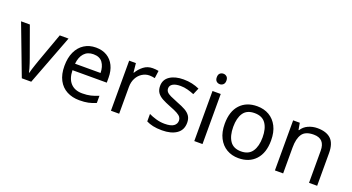

<svg xmlns="http://www.w3.org/2000/svg" viewBox="-49 -1329 3544 1931"><g transform="rotate(20 1722.5 -363.5)"><path d="M203 0 0 -536H94L208 -220Q216 -198 225 -171Q234 -144 241 -119.5Q248 -95 251 -78H255Q259 -95 266.5 -120Q274 -145 283.5 -172Q293 -199 300 -220L414 -536H508L304 0Z M800 -546Q869 -546 918.5 -516Q968 -486 994.5 -431.5Q1021 -377 1021 -304V-251H654Q656 -160 700.5 -112.5Q745 -65 825 -65Q876 -65 915.5 -74.5Q955 -84 997 -102V-25Q956 -7 916 1.5Q876 10 821 10Q745 10 686.5 -21Q628 -52 595.5 -113.5Q563 -175 563 -264Q563 -352 592.5 -415Q622 -478 675.5 -512Q729 -546 800 -546ZM799 -474Q736 -474 699.5 -433.5Q663 -393 656 -321H929Q928 -389 897 -431.5Q866 -474 799 -474Z M1407 -546Q1422 -546 1439.5 -544.5Q1457 -543 1470 -540L1459 -459Q1446 -462 1430.5 -464Q1415 -466 1401 -466Q1360 -466 1324 -443.5Q1288 -421 1266.5 -380.5Q1245 -340 1245 -286V0H1157V-536H1229L1239 -438H1243Q1269 -482 1310 -514Q1351 -546 1407 -546Z M1919 -148Q1919 -70 1861 -30Q1803 10 1705 10Q1649 10 1608.5 1Q1568 -8 1537 -24V-104Q1569 -88 1614.5 -74.5Q1660 -61 1707 -61Q1774 -61 1804 -82.5Q1834 -104 1834 -140Q1834 -160 1823 -176Q1812 -192 1783.5 -208Q1755 -224 1702 -244Q1650 -264 1613 -284Q1576 -304 1556 -332Q1536 -360 1536 -404Q1536 -472 1591.5 -509Q1647 -546 1737 -546Q1786 -546 1828.5 -536.5Q1871 -527 1908 -510L1878 -440Q1844 -454 1807 -464Q1770 -474 1731 -474Q1677 -474 1648.5 -456.5Q1620 -439 1620 -409Q1620 -387 1633 -371.5Q1646 -356 1676.5 -341.5Q1707 -327 1758 -307Q1809 -288 1845 -268Q1881 -248 1900 -219.5Q1919 -191 1919 -148Z M2094 -737Q2114 -737 2129.5 -723.5Q2145 -710 2145 -681Q2145 -653 2129.5 -639Q2114 -625 2094 -625Q2072 -625 2057 -639Q2042 -653 2042 -681Q2042 -710 2057 -723.5Q2072 -737 2094 -737ZM2137 -536V0H2049V-536Z M2773 -269Q2773 -136 2705.5 -63Q2638 10 2523 10Q2452 10 2396.5 -22.5Q2341 -55 2309 -117.5Q2277 -180 2277 -269Q2277 -402 2344 -474Q2411 -546 2526 -546Q2599 -546 2654.5 -513.5Q2710 -481 2741.5 -419.5Q2773 -358 2773 -269ZM2368 -269Q2368 -174 2405.5 -118.5Q2443 -63 2525 -63Q2606 -63 2644 -118.5Q2682 -174 2682 -269Q2682 -364 2644 -418Q2606 -472 2524 -472Q2442 -472 2405 -418Q2368 -364 2368 -269Z M3170 -546Q3266 -546 3315 -499.5Q3364 -453 3364 -349V0H3277V-343Q3277 -472 3157 -472Q3068 -472 3034 -422Q3000 -372 3000 -278V0H2912V-536H2983L2996 -463H3001Q3027 -505 3073 -525.5Q3119 -546 3170 -546Z"/></g></svg>

Font: Noto Sans Avestan
Style: Regular
Weight: 400
Designer: Monotype Design Team
Foundry: Monotype Imaging Inc.
Version: Version 2.003; ttfautohint (v1.8.4.7-5d5b)